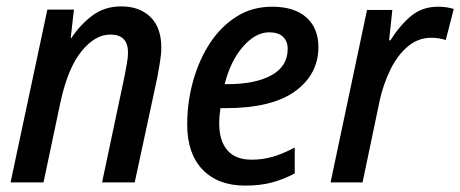

<svg xmlns="http://www.w3.org/2000/svg" viewBox="-20 -570 1438 600"><path d="M13 0 128 -540H211L201 -451H203Q229 -491 267.5 -520.5Q306 -550 359 -550Q416 -550 450 -517Q484 -484 484 -422Q484 -401 480 -376.5Q476 -352 472 -330L401 0H299L369 -331Q373 -353 376.5 -371.5Q380 -390 380 -406Q380 -462 325 -462Q277 -462 234.5 -409.5Q192 -357 169 -251L116 0Z M746 10Q661 10 613 -40Q565 -90 565 -181Q565 -251 583.5 -317Q602 -383 636 -435Q670 -487 719 -518Q768 -549 830 -549Q900 -549 937.5 -515.5Q975 -482 975 -423Q975 -338 902.5 -285Q830 -232 684 -232H669Q665 -207 665 -185Q665 -130 690.5 -100.5Q716 -71 766 -71Q801 -71 832 -80Q863 -89 901 -109V-28Q865 -9 829 0.5Q793 10 746 10ZM691 -307Q778 -307 828.5 -335Q879 -363 879 -417Q879 -441 864.5 -455Q850 -469 821 -469Q779 -469 740 -425Q701 -381 682 -307Z M1013 0 1127 -539H1206L1196 -444H1200Q1229 -490 1264 -519.5Q1299 -549 1349 -549Q1376 -549 1398 -542L1373 -445Q1351 -452 1328 -452Q1286 -452 1253.5 -424Q1221 -396 1199.5 -351.5Q1178 -307 1167 -258L1113 0Z"/></svg>

Font: Noto Sans SemiCondensed Medium
Style: Italic
Weight: 500
Width: 4
Italic angle: -12°
Designer: Monotype Design Team
Foundry: Monotype Imaging Inc.
Version: Version 2.013; ttfautohint (v1.8.4.7-5d5b)